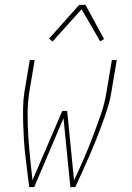

<svg xmlns="http://www.w3.org/2000/svg" viewBox="-20 -766 540 786"><path d="M100 0Q95 -32 91.5 -64Q88 -96 84 -128Q80 -160 78 -192.5Q76 -225 75 -258Q74 -291 74.5 -324Q75 -357 80 -390L102 -520H122L100 -390Q93 -344 93 -298Q93 -252 96 -207Q99 -162 103.5 -117Q108 -72 113 -28L235 -312H255L283 -28Q304 -72 323.5 -117Q343 -162 360 -207Q377 -252 393 -298Q409 -344 416 -390L438 -520H458L436 -390Q431 -357 420.5 -324Q410 -291 398 -258Q386 -225 373 -192.5Q360 -160 346 -128Q332 -96 317.5 -64Q303 -32 288 0H268L240 -282L120 0ZM195 -596 181 -608 304 -746H330L406 -606L390 -597L314 -728Z"/></svg>

Font: Iosevka Term Curly Thin
Style: Italic
Weight: 100
Italic angle: -9°
Designer: Belleve Invis
Foundry: Belleve Invis
Version: Version 32.3.0